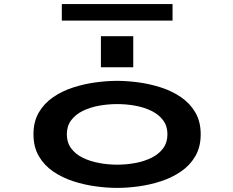

<svg xmlns="http://www.w3.org/2000/svg" viewBox="-20 -907 1140 938"><path d="M552.5 11Q503.5 11 447.8 3.5Q392 -4 338 -21.5Q284 -39 240 -69Q196 -99 169.8 -144Q143.5 -189 143.5 -251Q143.5 -313 169.8 -357.8Q196 -402.5 240 -432.5Q284 -462.5 337.8 -479.8Q391.5 -497 447.2 -504.5Q503 -512 552.5 -512Q601.5 -512 657 -504.5Q712.5 -497 766.2 -479.8Q820 -462.5 864 -432.5Q908 -402.5 934.2 -357.8Q960.5 -313 960.5 -251Q960.5 -189 934.2 -144Q908 -99 864 -69Q820 -39 766.2 -21.5Q712.5 -4 657 3.5Q601.5 11 552.5 11ZM552.5 -102.5Q598 -102.5 641.8 -110.8Q685.5 -119 720.8 -136.5Q756 -154 777 -182.5Q798 -211 798 -251Q798 -291 777 -319.2Q756 -347.5 720.5 -365Q685 -382.5 641.5 -390.5Q598 -398.5 552.5 -398.5Q507 -398.5 463.2 -390.5Q419.5 -382.5 384 -365Q348.5 -347.5 327.5 -319.2Q306.5 -291 306.5 -251Q306.5 -211 327.5 -182.5Q348.5 -154 384 -136.5Q419.5 -119 463.2 -110.8Q507 -102.5 552.5 -102.5ZM473 -730H631V-578.5H473ZM282 -806.5V-887H823V-806.5Z"/></svg>

Font: Trispace Expanded SemiBold
Style: Regular
Weight: 600
Width: 7
Designer: Tyler Finck
Foundry: Etcetera Type Company
Version: Version 1.210; ttfautohint (v1.8.3)